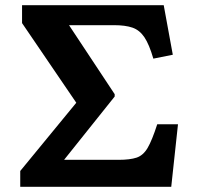

<svg xmlns="http://www.w3.org/2000/svg" viewBox="-20 -720 763 740"><path d="M58 0V-61L274 -324L65 -631V-700H611L646 -509L571 -494Q555 -549 536.5 -576.5Q518 -604 490.5 -613.5Q463 -623 419 -623H246L422 -357V-348L227 -104H437Q481 -104 506.5 -112.5Q532 -121 549 -150Q566 -179 586 -241H666L640 0Z"/></svg>

Font: Literata 7pt SemiBold
Style: Regular
Weight: 600
Designer: Latin by Veronika Burian and Jose Scaglione. Greek by Irene Vlachou. Cyrillic by Vera Evstafieva.
Foundry: TypeTogether
Version: Version 3.002